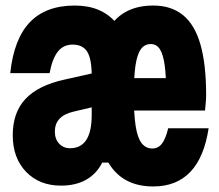

<svg xmlns="http://www.w3.org/2000/svg" viewBox="-20 -654 790 693"><path d="M533 19Q426 19 375 -61Q324 -141 324 -311Q324 -477 375 -555.5Q426 -634 533 -634Q598 -634 640.5 -599.5Q683 -565 703.5 -493.5Q724 -422 724 -311Q724 -298 722.5 -282Q721 -266 720 -255H414V-372H630L580 -311Q580 -378 574.5 -418Q569 -458 557 -476.5Q545 -495 524 -495Q502 -495 488.5 -476.5Q475 -458 469 -417.5Q463 -377 463 -311Q463 -243 469.5 -200Q476 -157 491 -137.5Q506 -118 530 -118Q551 -118 564.5 -135.5Q578 -153 587 -191H733Q717 -86 667 -33.5Q617 19 533 19ZM321 -391V-269L245 -251Q211 -243 194.5 -225Q178 -207 178 -179Q178 -152 193.5 -135.5Q209 -119 233 -119Q272 -119 291.5 -149Q311 -179 311 -239V-380Q311 -441 295 -467Q279 -493 242 -493Q209 -493 189 -468Q169 -443 159 -390H17Q30 -513 87.5 -573.5Q145 -634 250 -634Q346 -634 398 -572.5Q450 -511 450 -397V-115L389 -67H349Q328 -26 290.5 -5Q253 16 200 16Q122 16 74 -34Q26 -84 26 -166Q26 -248 72 -297Q118 -346 214 -367Z"/></svg>

Font: Martian Mono SemiExpanded
Style: Bold
Weight: 700
Width: 6
Designer: Roman Shamin
Foundry: Evil Martians
Version: Version 1.000